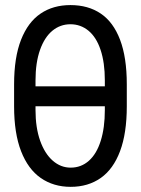

<svg xmlns="http://www.w3.org/2000/svg" viewBox="-20 -722 552 752"><path d="M425.8 -305.7V-383.8H88.9V-305.7ZM450.2 -129.9C467.8 -176.8 476.6 -235.4 476.6 -305.7V-391.6C476.6 -461.9 467.8 -520.2 450.2 -566.4C432.6 -612.6 407.4 -646.8 374.5 -668.9C341.6 -691.1 302.1 -702.1 255.9 -702.1C210.9 -702.1 172 -691.1 139.2 -668.9C106.3 -646.8 80.7 -612.6 62.5 -566.4C44.3 -520.2 35.2 -461.9 35.2 -391.6V-305.7C35.2 -235.4 44.3 -176.8 62.5 -129.9C80.7 -83 106.4 -48 139.6 -24.9C172.9 -1.8 211.9 9.8 256.8 9.8C302.4 9.8 341.6 -1.8 374.5 -24.9C407.4 -48 432.6 -83 450.2 -129.9ZM374 -526.4C385.1 -493.2 390.6 -453.5 390.6 -407.2V-291C390.6 -244.8 385.3 -204.6 374.5 -170.4C363.8 -136.2 348.3 -110.2 328.1 -92.3C307.9 -74.4 284.2 -65.4 256.8 -65.4C230.8 -65.4 207.4 -74.5 186.5 -92.8C165.7 -111 149.3 -137 137.2 -170.9C125.2 -204.8 119.1 -244.8 119.1 -291V-407.2C119.1 -453.5 125 -493.2 136.7 -526.4C148.4 -559.6 164.6 -584.6 185.1 -601.6C205.6 -618.5 229.2 -627 255.9 -627C282.6 -627 306.2 -618.5 326.7 -601.6C347.2 -584.6 363 -559.6 374 -526.4Z"/></svg>

Font: Pretendard Variable
Style: Regular
Weight: 400
Designer: Base glyphs from Inter by Rasmus Andersson; Hangeul glyphs from Noto Sans CJK(Source Han Sans) by Jang Soo-young and Kan
Foundry: Kil Hyung-jin
Version: Version 1.309;Glyphs 3.2 (3225)